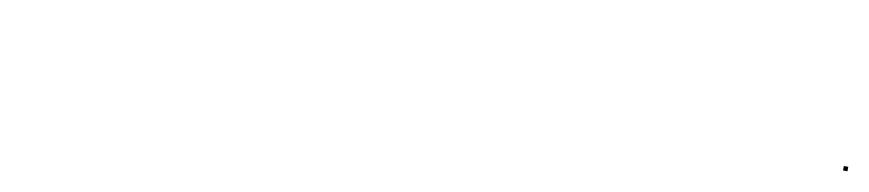

<svg xmlns="http://www.w3.org/2000/svg" viewBox="-17 -367 959 212"><g transform="rotate(10 463.0 -260.5)"><path d="M921.2 -258.3H926.2V-263.3H921.2Z"/></g></svg>

Font: FRB American Cursive Just Endings
Style: Italic
Weight: 400
Italic angle: -25°
Version: Version 2.0;Modular Font Editor K font №1